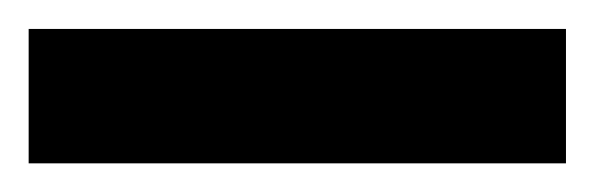

<svg xmlns="http://www.w3.org/2000/svg" viewBox="-20 -114 415 134"><path d="M0 -93.8H375V0H0Z"/></svg>

Font: OswaldRegular
Style: Regular
Weight: 400
Designer: vernon adams
Foundry: vernon adams
Version: Version 1.000